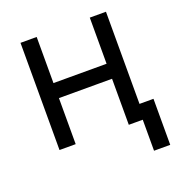

<svg xmlns="http://www.w3.org/2000/svg" viewBox="-127 -646 848 909"><g transform="rotate(-20 297.5 -192.0)"><path d="M443.8 -307.6V-231.9H137.2V-307.6ZM157.2 -540V0H75.7V-540ZM506.3 -540V0H424.8V-540ZM495.1 156.2V0H457V-75.7H576.7V156.2Z"/></g></svg>

Font: V-Inter
Style: Regular-375
Weight: 375
Designer: Rasmus Andersson
Foundry: rsms
Version: Version 4.000;git-4146feb